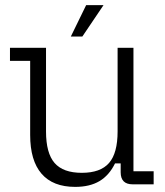

<svg xmlns="http://www.w3.org/2000/svg" viewBox="-20 -721 644 751"><path d="M274 10Q187 10 142.5 -41.5Q98 -93 98 -193V-483H19V-534H160V-207Q160 -122 193.5 -83.5Q227 -45 300 -45Q373 -45 406.5 -83.5Q440 -122 440 -207V-534H502V-51H581V0H499Q452 0 452 -47V-82H430Q407 -35 369 -12.5Q331 10 274 10ZM257 -578 317 -701H385L302 -578Z"/></svg>

Font: Mozilla Headline ExtraLight
Style: Regular
Weight: 200
Designer: Studio DRAMA
Foundry: Studio DRAMA
Version: Version 1.000